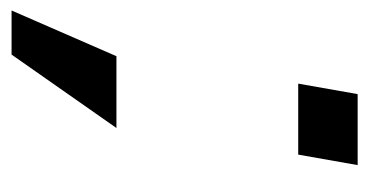

<svg xmlns="http://www.w3.org/2000/svg" viewBox="-238 -420 684 357"><g transform="rotate(90 104.5 -242.0)"><path d="M101.5 -564.5 82 -454H214L233.5 -564.5ZM-54 79H28L164.5 -116H31Z"/></g></svg>

Font: Anybody UltraCondensed Thin SemiBold
Style: Italic
Weight: 600
Italic angle: -10°
Version: Version 1.111